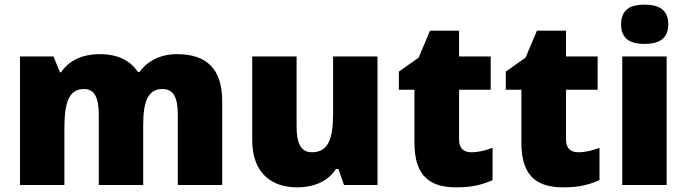

<svg xmlns="http://www.w3.org/2000/svg" viewBox="-20 -796 2955 826"><path d="M741 -563C672 -563 615 -535 580 -486H574C541 -534 490 -563 409 -563C327 -563 272 -530 243 -485H238L210 -553H66V0H257V-242C257 -352 275 -413 341 -413C384 -413 405 -381 405 -301V0H596V-258C596 -357 616 -413 678 -413C722 -413 745 -385 745 -301V0H936V-360C936 -502 867 -563 741 -563Z M1604 -553H1413V-311C1413 -201 1394 -141 1322 -141C1275 -141 1256 -179 1256 -251V-553H1065V-193C1065 -51 1149 10 1258 10C1326 10 1390 -13 1425 -69H1436L1460 0H1604Z M2007 -141C1974 -141 1955 -159 1955 -195V-410H2091V-553H1955V-664H1830L1781 -548L1696 -488V-410H1763V-182C1763 -32 1836 10 1944 10C2016 10 2057 -3 2099 -21V-160C2068 -149 2041 -141 2007 -141Z M2467 -141C2434 -141 2415 -159 2415 -195V-410H2551V-553H2415V-664H2290L2241 -548L2156 -488V-410H2223V-182C2223 -32 2296 10 2404 10C2476 10 2517 -3 2559 -21V-160C2528 -149 2501 -141 2467 -141Z M2753 -776C2697 -776 2652 -759 2652 -691C2652 -625 2697 -607 2753 -607C2808 -607 2855 -625 2855 -691C2855 -759 2808 -776 2753 -776ZM2848 -553H2657V0H2848Z"/></svg>

Font: Noto Sans Canadian Aboriginal Black
Style: Regular
Weight: 900
Designer: Monotype Design Team, Typotheque's Kevin King
Foundry: Monotype Imaging Inc.
Version: Version 2.004